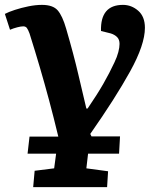

<svg xmlns="http://www.w3.org/2000/svg" viewBox="-26 -551 650 787"><path d="M110 216 116 149 196 139 204 79H87L95 9H213Q194 -70 175.5 -139Q157 -208 137.5 -274.5Q118 -341 95 -414Q89 -430 84 -436.5Q79 -443 69 -443Q60 -443 44.5 -439Q29 -435 15 -429L-6 -494Q9 -502 35 -510.5Q61 -519 90.5 -525Q120 -531 146 -531Q191 -531 210.5 -508.5Q230 -486 245 -434Q276 -328 295.5 -244Q315 -160 328 -106H333Q372 -163 397.5 -207.5Q423 -252 443 -295Q454 -318 459 -337.5Q464 -357 464 -371Q464 -389 454 -399Q444 -409 428 -414L388 -424Q385 -531 478 -531Q513 -531 540.5 -507Q568 -483 568 -437Q568 -368 507.5 -258.5Q447 -149 344 -2L349 8H466L462 79H335L328 139L417 151L413 216Z"/></svg>

Font: Literata 7pt
Style: Bold Italic
Weight: 700
Italic angle: -2°
Designer: Latin by Veronika Burian and Jose Scaglione. Greek by Irene Vlachou. Cyrillic by Vera Evstafieva
Foundry: TypeTogether
Version: Version 3.002